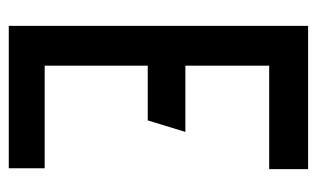

<svg xmlns="http://www.w3.org/2000/svg" viewBox="-166 -574 740 449"><g transform="rotate(90 204.5 -350.0)"><path d="M41 0H374V-84H134V-325H262L289 -413H134V-609H376V-700H41Z"/></g></svg>

Font: Advent Pro SemiBold
Style: Regular
Weight: 600
Designer: VivaRado, Andreas Kalpakidis
Foundry: VivaRado, Andreas Kalpakidis
Version: Version 3.000